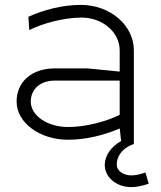

<svg xmlns="http://www.w3.org/2000/svg" viewBox="-20 -566 658 786"><path d="M48 -149.9C48 -63.8 142.5 6.1 259 6.1C331.6 6.1 409.8 -13.6 470 -40.2L475.9 11.2C436.1 33.9 409 68.5 409 110.2C409 159.9 457 200 517 200C543 200 564.2 193.9 589 186.2L575.4 140.2C555.3 146.9 537.9 152 517 152C484.4 152 458 132.5 458 108.2C458 68.5 486.4 37.4 528 23.3V-360C528 -462.7 430.8 -546 311 -546C236 -546 156.6 -525.3 96 -497L100 -442.8C150.6 -468.6 238 -494 314 -494C400.1 -494 470 -434 470 -360V-273L338.2 -286H204C110.4 -286 48 -231.6 48 -149.9ZM106 -149.9C106 -201.6 145.2 -236 204 -236H470V-95.9C418.8 -70.3 334 -46 259 -46C174.5 -46 106 -92.5 106 -149.9Z"/></svg>

Font: Resamitz
Style: Regular
Weight: 500
Designer: gluk
Foundry: gluk
Version: Version 0.047